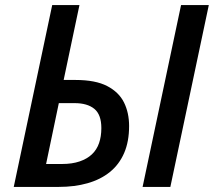

<svg xmlns="http://www.w3.org/2000/svg" viewBox="-20 -734 840 754"><path d="M34 0 185 -714H292L230 -420H276Q355 -420 401 -396Q447 -372 467 -331.5Q487 -291 487 -239Q487 -178 467.5 -133Q448 -88 411.5 -58.5Q375 -29 324 -14.5Q273 0 211 0ZM224 -90Q263 -90 292.5 -100Q322 -110 341 -128Q360 -146 369 -172Q378 -198 378 -231Q378 -284 350.5 -306.5Q323 -329 273 -329H211L161 -90ZM540 0 691 -714H800L649 0Z"/></svg>

Font: Noto Sans Display Medium
Style: Italic
Weight: 500
Italic angle: -12°
Designer: Monotype Design Team
Foundry: Monotype Imaging Inc.
Version: Version 2.003